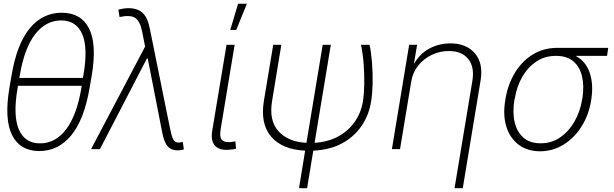

<svg xmlns="http://www.w3.org/2000/svg" viewBox="-20 -780 3213 1004"><path d="M459.5 -383.3 448.7 -321.3Q420.4 -154.8 352.8 -72.5Q285.2 9.8 185.5 9.8Q85.4 9.8 43.5 -73Q1.5 -155.8 29.3 -321.3L40 -383.3Q67.9 -550.3 135.5 -631.8Q203.1 -713.4 302.7 -713.4Q403.8 -713.4 445.6 -631.3Q487.3 -549.3 459.5 -383.3ZM404.8 -315.9 407.2 -331.5H74.2L71.3 -315.9Q47.4 -173.3 79.1 -101.8Q110.8 -30.3 189 -30.3Q270 -30.3 325.4 -103.3Q380.9 -176.3 404.8 -315.9ZM81.1 -372.6H413.6L416.5 -388.7Q440.9 -531.2 409.7 -602.1Q378.4 -672.9 300.3 -673.3Q219.7 -672.9 163.8 -601.1Q107.9 -529.3 84 -388.7Z M908.7 6.3Q875.5 6.3 856.4 -15.4Q837.4 -37.1 827.6 -90.8L752.9 -472.7V-473.6H748L502.4 0H456.1L738.8 -536.6L723.1 -615.7Q711.9 -670.9 685.8 -687Q659.7 -703.1 605 -690.9L599.1 -729.5Q609.4 -732.4 623.5 -734.9Q637.7 -737.3 652.8 -737.3Q700.2 -736.8 726.3 -712.2Q752.4 -687.5 763.2 -631.3L868.7 -110.4Q877 -69.3 885.5 -52Q894 -34.7 913.6 -34.2Q923.3 -35.2 936 -37.6L941.4 1.5Q925.3 6.3 908.7 6.3Z M1187 2Q1133.8 9.3 1107.2 -15.1Q1080.6 -39.6 1089.8 -96.7L1164.6 -545.9H1207L1133.8 -104Q1126.5 -59.1 1143.3 -45.7Q1160.2 -32.2 1196.3 -38.6Q1206.1 -39.1 1210.9 -40.5L1214.4 -2.4Q1202.6 1 1187 2ZM1184.1 -623.5 1225.1 -760.3H1271L1215.3 -623.5Z M1408.7 -545.9H1451.2L1402.8 -252.4Q1385.7 -149.9 1436 -94Q1486.3 -38.1 1582.5 -33.2L1667.5 -545.9H1710L1625 -33.2Q1696.3 -37.6 1749.3 -66.9Q1802.2 -96.2 1835 -143.1Q1867.7 -189.9 1877.4 -248Q1883.8 -286.1 1884.8 -338.4Q1885.7 -390.6 1881.6 -445.3Q1877.4 -500 1867.7 -545.9H1912.6Q1921.4 -503.4 1925.5 -450Q1929.7 -396.5 1928.5 -343.3Q1927.2 -290 1920.4 -248Q1908.7 -176.8 1870.1 -120.6Q1831.5 -64.5 1768.3 -30.3Q1705.1 3.9 1618.2 7.8L1585.9 204.1H1543.5L1575.7 7.8Q1456.5 2.4 1398.4 -64.9Q1340.3 -132.3 1359.9 -252.4Z M2130.4 -353.5 2071.8 0H2029.3L2119.6 -545.9H2161.1L2144.5 -445.8Q2177.2 -501.5 2227.5 -527.3Q2277.8 -553.2 2335 -553.2Q2418 -553.2 2462.9 -501.7Q2507.8 -450.2 2493.2 -359.9L2399.9 204.1H2356.9L2450.2 -357.9Q2461.9 -428.7 2429 -470.9Q2396 -513.2 2326.7 -513.2Q2279.8 -513.2 2237.8 -493.2Q2195.8 -473.1 2167 -437.3Q2138.2 -401.4 2130.4 -353.5Z M2622.6 -258.8 2624 -267.6Q2637.7 -343.8 2674.6 -402.8Q2711.4 -461.9 2767.1 -495.6Q2822.8 -529.3 2892.1 -529.8H3160.6L3154.3 -487.8H2990.2Q3043 -459.5 3063.5 -399.9Q3084 -340.3 3072.3 -262.2L3071.3 -255.4Q3059.1 -179.7 3021.5 -119.4Q2983.9 -59.1 2927.7 -24.2Q2871.6 10.7 2804.2 11.2Q2736.3 10.7 2690.9 -24.2Q2645.5 -59.1 2627.2 -119.9Q2608.9 -180.7 2622.6 -258.8ZM2671.9 -264.2 2669.9 -258.3Q2659.2 -191.9 2671.4 -140.4Q2683.6 -88.9 2718 -59.6Q2752.4 -30.3 2807.1 -30.8Q2862.8 -30.3 2907.7 -60.5Q2952.6 -90.8 2983.2 -143.1Q3013.7 -195.3 3024.4 -261.2L3025.9 -268.1Q3035.2 -331.5 3023.4 -381.1Q3011.7 -430.7 2978.3 -459.2Q2944.8 -487.8 2888.2 -487.8H2886.2Q2829.6 -487.8 2785.2 -458.5Q2740.7 -429.2 2711.4 -378.7Q2682.1 -328.1 2671.9 -264.2Z"/></svg>

Font: Inter Extra Light
Style: Italic
Weight: 200
Italic angle: -9.39999°
Designer: Rasmus Andersson
Foundry: rsms
Version: Version 4.000;git-3c8e0fc